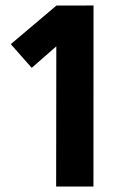

<svg xmlns="http://www.w3.org/2000/svg" viewBox="-20 -680 418 700"><path d="M320.7 0H184.7L185.3 -511L95.7 -432.7L19.3 -519L185.7 -659.7L321 -660Z"/></svg>

Font: Nata Sans
Style: Regular
Weight: 400
Designer: Daniel Uzquiano Cruz
Version: Version 1.001